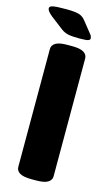

<svg xmlns="http://www.w3.org/2000/svg" viewBox="-143 -922 559 972"><g transform="rotate(15 136.5 -436.5)"><path d="M129 2Q87 2 68 -9.5Q49 -21 49 -41V-659Q49 -679 68 -690.5Q87 -702 129 -702H154Q196 -702 215 -690.5Q234 -679 234 -659V-41Q234 -21 215 -9.5Q196 2 154 2ZM180 -749Q139 -749 119.5 -753.5Q100 -758 85 -769L17 -821Q1 -834 -4.5 -842.5Q-10 -851 -10 -857Q-10 -868 9 -871.5Q28 -875 76 -875Q124 -875 144.5 -868.5Q165 -862 178 -845L222 -790Q231 -780 233 -773.5Q235 -767 235 -763Q235 -757 225.5 -753Q216 -749 180 -749Z"/></g></svg>

Font: Asap Black
Style: Regular
Weight: 900
Designer: Pablo Cosgaya
Foundry: Omnibus-Type
Version: Version 3.001; ttfautohint (v1.8.4.7-5d5b)